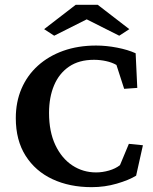

<svg xmlns="http://www.w3.org/2000/svg" viewBox="-20 -772 640 801"><path d="M362.3 8.8Q270.5 8.8 199.2 -24.4Q127.9 -57.6 86.9 -122.1Q45.9 -186.5 45.9 -279.3Q45.9 -346.7 69.8 -402.3Q93.8 -458 138.2 -498Q182.6 -538.1 244.1 -560.1Q305.7 -582 380.9 -582Q423.8 -582 468.8 -573.2Q513.7 -564.5 545.9 -549.8L552.7 -405.3L498 -401.4L465.8 -501Q447.3 -511.7 422.4 -517.1Q397.5 -522.5 372.1 -522.5Q309.6 -522.5 268.1 -494.1Q226.6 -465.8 205.6 -416Q184.6 -366.2 184.6 -300.8Q184.6 -222.7 210.9 -167Q237.3 -111.3 281.7 -82Q326.2 -52.7 380.9 -52.7Q407.2 -52.7 434.6 -60.5Q461.9 -68.4 480.5 -83L517.6 -171.9L576.2 -166L547.9 -39.1Q517.6 -20.5 467.3 -5.9Q417 8.8 362.3 8.8ZM519.5 -650.4 477.5 -623 310.5 -707H373L206.1 -623L164.1 -650.4L295.9 -752H387.7Z"/></svg>

Font: Crimson Pro SemiBold
Style: Regular
Weight: 600
Designer: Jacques Le Bailly
Foundry: Baron von Fonthausen
Version: Version 1.003